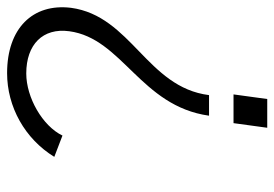

<svg xmlns="http://www.w3.org/2000/svg" viewBox="-136 -637 773 541"><g transform="rotate(-90 250.5 -366.5)"><path d="M79 -600 139 -577C166 -633 246 -679 314 -679C396 -679 443 -632 433 -558C413 -408 222 -357 195 -164H253C275 -339 476 -383 499 -553C512 -661 441 -733 315 -733C220 -733 130 -683 79 -600ZM255 -95H174L161 0H242Z"/></g></svg>

Font: United Sans ExtraLight
Style: Italic
Weight: 200
Italic angle: -8°
Designer: Pablo Impallari, Rodrigo Fuenzalida (Modified by Dan O. Williams)
Version: Version 1.000;PS 001.000;hotconv 1.0.88;makeotf.lib2.5.64775